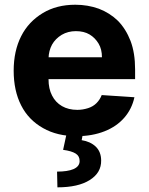

<svg xmlns="http://www.w3.org/2000/svg" viewBox="-20 -573 638 823"><path d="M309.1 10.7Q225.1 10.7 164.6 -23.9Q102.1 -59.1 70.8 -121.1Q38.6 -184.1 38.6 -270Q38.6 -354.5 70.8 -418Q102.1 -480 163.6 -517.1Q222.7 -552.7 302.7 -552.7Q356.4 -552.7 403.8 -535.6Q450.7 -517.6 485.4 -483.9Q519.5 -449.2 539.6 -397.5Q559.1 -346.2 559.1 -275.4V-233.9H98.6V-327.6H417Q417 -361.8 402.8 -385.7Q387.7 -411.1 363.8 -425.3Q339.8 -439.5 305.2 -439.5Q271.5 -439.5 244.6 -423.8Q217.3 -407.2 203.1 -381.8Q189 -356 188 -322.8V-233.9Q188 -192.4 203.1 -163.6Q217.8 -134.3 245.6 -118.2Q273.4 -102.1 311.5 -102.1Q334.5 -102.1 357.4 -109.4Q378.9 -116.2 393.6 -130.9Q408.2 -145.5 416 -165.5L556.2 -156.2Q545.4 -106 512.7 -68.4Q480 -30.8 428.2 -10.3Q375 10.7 309.1 10.7ZM250.5 69.3 266.1 -2.9H335.9L330.1 27.8Q367.2 33.7 390.1 55.2Q413.1 77.1 413.6 114.3Q414.6 167.5 364.7 198.7Q315.4 230 226.1 230L224.6 162.6Q270 162.6 294.9 151.9Q320.8 140.6 321.3 118.2Q321.8 96.2 304.7 85.4Q287.1 74.2 250.5 69.3Z"/></svg>

Font: My Font
Style: Bold
Weight: 500
Designer: Rasmus Andersson
Foundry: rsms
Version: Version 0.001